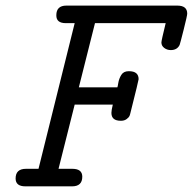

<svg xmlns="http://www.w3.org/2000/svg" viewBox="-20 -659 682 679"><path d="M35.2 -27.8Q35.2 -62 71.8 -62H116.2L244.1 -577.1H212.9Q178.7 -577.1 179.2 -605Q179.2 -639.2 214.8 -639.2H606.9Q642.1 -639.2 642.1 -610.8Q642.1 -604 629.6 -554.4Q617.2 -504.9 615.2 -500Q606.4 -481.9 584 -481.9Q570.8 -481.9 560.8 -489.5Q550.8 -497.1 550.8 -508.8Q550.8 -515.6 565.9 -577.1H315.9L258.8 -350.1H395Q396 -351.1 398.4 -366Q400.9 -380.9 408.9 -394Q417 -407.2 435.1 -407.2H436Q470.2 -407.2 470.2 -378.9Q470.2 -375 441.9 -262.2Q439.9 -253.4 438 -248.8Q436 -244.1 428 -238Q419.9 -231.9 408.2 -231.9H407.2Q374 -231.9 374 -259.8Q374 -268.6 378.9 -289.1H244.1L187 -62H235.8Q271 -62 271 -34.2Q271 0 234.9 0H69.8Q35.2 0 35.2 -27.8Z"/></svg>

Font: CMU Typewriter Text
Style: Italic
Weight: 500
Italic angle: -14.04°
Version: Version 0.7.0